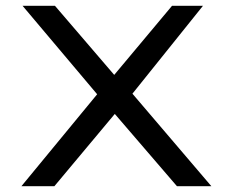

<svg xmlns="http://www.w3.org/2000/svg" viewBox="-20 -644 790 664"><path d="M54 0 316 -318 58 -624H170L375 -385L575 -624H682L438 -320L711 0H592L377 -250L168 0Z"/></svg>

Font: Inconsolata ExtraExpanded Medium
Style: Regular
Weight: 500
Width: 8
Monospace: yes
Designer: Raph Levien, Cyreal, Brenton Simpson
Foundry: Raph Levien, Cyreal, Google
Version: Version 3.001; ttfautohint (v1.8.2.53-6de2)